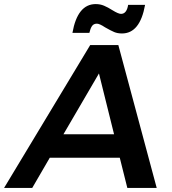

<svg xmlns="http://www.w3.org/2000/svg" viewBox="-74 -921 841 941"><path d="M550 0 513 -148H170L84 0H-54L368 -700H506L694 0ZM237 -263H485L411 -561ZM524 -757Q502 -757 485.5 -764Q469 -771 441 -787Q414 -805 401 -805Q385 -805 377 -793.5Q369 -782 364 -760H281Q306 -901 395 -901Q417 -901 436 -893Q455 -885 477 -871Q506 -853 519 -853Q547 -853 554 -897H637Q612 -757 524 -757Z"/></svg>

Font: Gontserrat Medium
Style: Italic
Weight: 500
Italic angle: -11.3°
Designer: Julieta Ulanovsky
Foundry: Julieta Ulanovsky
Version: Version 6.001